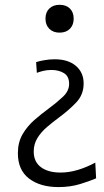

<svg xmlns="http://www.w3.org/2000/svg" viewBox="-20 -568 432 800"><path d="M228 -432Q201.5 -432 185.5 -448Q169.5 -464 169.5 -490Q169.5 -517 185.5 -532.5Q201.5 -548 228.5 -548Q255.5 -548 271.2 -532.5Q287 -517 287 -490Q287 -464 271.2 -448Q255.5 -432 228 -432ZM223.5 211.5Q147.5 211.5 101 176Q54.5 140.5 54.5 70.5Q54.5 25 74 -8.5Q93.5 -42 123 -67.8Q152.5 -93.5 182 -115Q216.5 -140.5 242.2 -164.8Q268 -189 268 -218.5Q268 -250.5 246.2 -263.5Q224.5 -276.5 194.5 -276.5Q175.5 -276.5 159.5 -272.5Q143.5 -268.5 133.5 -264.5L130.5 -309Q143 -313.5 164.5 -317.2Q186 -321 208 -321Q264 -321 296.2 -293.5Q328.5 -266 328.5 -220Q328.5 -173.5 297.5 -141Q266.5 -108.5 226.5 -79Q200 -59.5 175.8 -38.8Q151.5 -18 136 7Q120.5 32 120.5 63.5Q120.5 106 150.5 128.5Q180.5 151 232.5 151Q267 151 303.5 140.2Q340 129.5 377 109.5L380.5 175Q355.5 186 314.2 198.8Q273 211.5 223.5 211.5Z"/></svg>

Font: Heraclito Light
Style: Regular
Weight: 300
Designer: Kostas Bartsokas (font) & Cristiano Sobral (main changes)
Foundry: Kostas Bartsokas (font) & Cristiano Sobral (main changes)
Version: Version 1.00;July 8, 2020;FontCreator 13.0.0.2655 64-bit